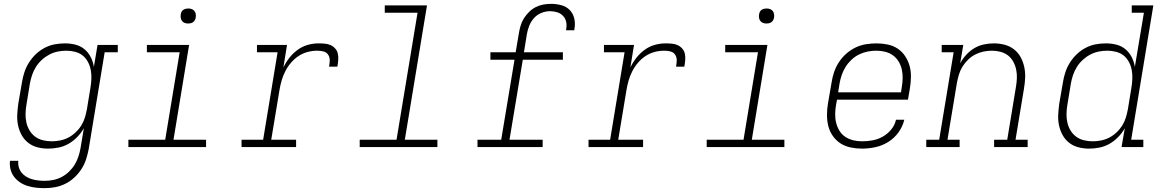

<svg xmlns="http://www.w3.org/2000/svg" viewBox="-20 -763 6040 996"><path d="M212 213Q189 213 166.5 210.5Q144 208 123 201.5Q102 195 84 183Q66 171 53 154Q40 137 34.5 115Q29 93 32 71H75Q73 88 77.5 104Q82 120 92 132.5Q102 145 116 153.5Q130 162 145.5 166.5Q161 171 178 173Q195 175 212 175Q234 175 256.5 170.5Q279 166 300 155Q321 144 338.5 127Q356 110 368 90Q380 70 387 48.5Q394 27 398 4L415 -98Q401 -73 380.5 -52Q360 -31 335.5 -17Q311 -3 283.5 2.5Q256 8 229 8Q229 8 229 8Q229 8 229 8Q201 8 174 1Q147 -6 126 -22.5Q105 -39 92 -63Q79 -87 73.5 -113.5Q68 -140 69.5 -168.5Q71 -197 75 -226L94 -336Q98 -362 106.5 -388Q115 -414 130 -438Q145 -462 166 -482Q187 -502 212 -515Q237 -528 263.5 -533Q290 -538 317 -538Q346 -538 372.5 -531Q399 -524 419 -507Q439 -490 451 -466Q463 -442 467 -416L486 -530H591V-492H523L440 11Q435 37 426.5 63.5Q418 90 402.5 114Q387 138 365.5 158Q344 178 318.5 190.5Q293 203 266 208Q239 213 212 213ZM249 -30Q270 -30 292.5 -34.5Q315 -39 335 -49.5Q355 -60 372.5 -76.5Q390 -93 402 -112.5Q414 -132 420.5 -153.5Q427 -175 431 -197L449 -307Q453 -330 454 -353.5Q455 -377 451 -399Q447 -421 436.5 -441Q426 -461 409.5 -474.5Q393 -488 370.5 -494Q348 -500 325 -500Q302 -500 279.5 -495.5Q257 -491 236 -480Q215 -469 197 -452.5Q179 -436 166.5 -416Q154 -396 146.5 -374Q139 -352 135 -329L117 -219Q113 -196 112.5 -172.5Q112 -149 117 -127Q122 -105 133.5 -86Q145 -67 162.5 -54Q180 -41 202.5 -35.5Q225 -30 249 -30Z M646 0V-38H837L912 -492H742V-530H961L880 -38H1049V0ZM956 -641Q947 -641 938.5 -644Q930 -647 924.5 -654Q919 -661 917.5 -670.5Q916 -680 918 -690Q919 -696 922 -702Q925 -708 931 -712Q937 -716 943.5 -717.5Q950 -719 956 -719Q966 -719 974.5 -716Q983 -713 988.5 -706Q994 -699 995.5 -689.5Q997 -680 995 -670Q994 -664 990.5 -658Q987 -652 981.5 -648Q976 -644 969.5 -642.5Q963 -641 956 -641Z M1233 0V-38H1345L1420 -492H1313V-530H1469L1450 -413Q1463 -440 1481.5 -463.5Q1500 -487 1524 -504.5Q1548 -522 1576 -530Q1604 -538 1632 -538Q1649 -538 1665.5 -536.5Q1682 -535 1696 -528.5Q1710 -522 1720 -510Q1730 -498 1733 -482.5Q1736 -467 1734.5 -450Q1733 -433 1730 -417H1687Q1690 -433 1690.5 -449.5Q1691 -466 1682.5 -479Q1674 -492 1658.5 -496Q1643 -500 1626 -500Q1601 -500 1576 -493.5Q1551 -487 1529 -472.5Q1507 -458 1489.5 -437.5Q1472 -417 1460 -393.5Q1448 -370 1441 -345.5Q1434 -321 1430 -297L1387 -38H1516V0Z M1846 0V-38H2037L2146 -697H1976V-735H2195L2080 -38H2249V0Z M2457 0V-38H2580L2649 -453H2524V-492H2655L2672 -592Q2675 -611 2681 -631Q2687 -651 2698.5 -669Q2710 -687 2725.5 -702Q2741 -717 2760 -726.5Q2779 -736 2799 -739.5Q2819 -743 2839 -743Q2866 -743 2892 -736Q2918 -729 2935.5 -711Q2953 -693 2959 -667Q2965 -641 2960 -614Q2960 -612 2959.5 -610Q2959 -608 2959 -606H2916Q2917 -607 2917 -608.5Q2917 -610 2917 -612Q2921 -631 2917 -649.5Q2913 -668 2900.5 -681Q2888 -694 2870 -699.5Q2852 -705 2833 -705Q2811 -705 2788.5 -696Q2766 -687 2750 -669Q2734 -651 2725.5 -629.5Q2717 -608 2713 -585L2698 -492H2900V-453H2692L2623 -38H2795V0Z M3033 0V-38H3145L3220 -492H3113V-530H3269L3250 -413Q3263 -440 3281.5 -463.5Q3300 -487 3324 -504.5Q3348 -522 3376 -530Q3404 -538 3432 -538Q3449 -538 3465.5 -536.5Q3482 -535 3496 -528.5Q3510 -522 3520 -510Q3530 -498 3533 -482.5Q3536 -467 3534.5 -450Q3533 -433 3530 -417H3487Q3490 -433 3490.5 -449.5Q3491 -466 3482.5 -479Q3474 -492 3458.5 -496Q3443 -500 3426 -500Q3401 -500 3376 -493.5Q3351 -487 3329 -472.5Q3307 -458 3289.5 -437.5Q3272 -417 3260 -393.5Q3248 -370 3241 -345.5Q3234 -321 3230 -297L3187 -38H3316V0Z M3646 0V-38H3837L3912 -492H3742V-530H3961L3880 -38H4049V0ZM3956 -641Q3947 -641 3938.5 -644Q3930 -647 3924.5 -654Q3919 -661 3917.5 -670.5Q3916 -680 3918 -690Q3919 -696 3922 -702Q3925 -708 3931 -712Q3937 -716 3943.5 -717.5Q3950 -719 3956 -719Q3966 -719 3974.5 -716Q3983 -713 3988.5 -706Q3994 -699 3995.5 -689.5Q3997 -680 3995 -670Q3994 -664 3990.5 -658Q3987 -652 3981.5 -648Q3976 -644 3969.5 -642.5Q3963 -641 3956 -641Z M4452 8Q4422 8 4393 2Q4364 -4 4340.5 -19Q4317 -34 4300.5 -57.5Q4284 -81 4277 -108.5Q4270 -136 4270 -166Q4270 -196 4275 -226L4294 -336Q4298 -363 4307 -389.5Q4316 -416 4332 -440.5Q4348 -465 4370 -484.5Q4392 -504 4418 -516.5Q4444 -529 4472 -533.5Q4500 -538 4527 -538Q4556 -538 4585 -532Q4614 -526 4637 -510.5Q4660 -495 4675.5 -471.5Q4691 -448 4698.5 -421Q4706 -394 4705.5 -364Q4705 -334 4700 -304L4690 -246H4322L4317 -219Q4313 -196 4312.5 -172Q4312 -148 4317.5 -126Q4323 -104 4334.5 -85Q4346 -66 4364.5 -53.5Q4383 -41 4405.5 -35.5Q4428 -30 4452 -30Q4479 -30 4506.5 -35Q4534 -40 4559 -54Q4584 -68 4603 -91Q4622 -114 4628 -142H4671Q4663 -107 4641 -76.5Q4619 -46 4587.5 -26.5Q4556 -7 4521 0.5Q4486 8 4452 8ZM4654 -284 4658 -311Q4662 -334 4662.5 -357.5Q4663 -381 4658 -403Q4653 -425 4641.5 -444Q4630 -463 4612 -476Q4594 -489 4571.5 -494.5Q4549 -500 4526 -500Q4503 -500 4480.5 -495.5Q4458 -491 4436.5 -480.5Q4415 -470 4397 -453Q4379 -436 4366.5 -416Q4354 -396 4346.5 -374Q4339 -352 4335 -329L4328 -284Z M4785 0V-38H4852L4927 -492H4865V-530H4977L4961 -435Q4974 -459 4993 -479.5Q5012 -500 5035 -513.5Q5058 -527 5084 -532.5Q5110 -538 5135 -538Q5164 -538 5191 -531Q5218 -524 5239.5 -507.5Q5261 -491 5274 -467.5Q5287 -444 5293 -417Q5299 -390 5298 -361.5Q5297 -333 5292 -304L5248 -38H5311V0H5137V-38H5205L5250 -311Q5254 -334 5255 -357Q5256 -380 5251.5 -401.5Q5247 -423 5236.5 -442.5Q5226 -462 5209.5 -475Q5193 -488 5171 -494Q5149 -500 5126 -500Q5104 -500 5082 -495.5Q5060 -491 5039.5 -480.5Q5019 -470 5002 -453.5Q4985 -437 4973 -417.5Q4961 -398 4954.5 -376.5Q4948 -355 4944 -333L4895 -38H4958V0Z M5629 8Q5601 8 5574 1Q5547 -6 5526 -22.5Q5505 -39 5492 -63Q5479 -87 5473.5 -113.5Q5468 -140 5469.5 -168.5Q5471 -197 5475 -226L5494 -336Q5498 -362 5506.5 -388Q5515 -414 5530 -438Q5545 -462 5566 -482Q5587 -502 5612 -515Q5637 -528 5663.5 -533Q5690 -538 5717 -538Q5746 -538 5772.5 -531Q5799 -524 5819 -507Q5839 -490 5851 -466Q5863 -442 5867 -416L5914 -697H5851V-735H5963L5848 -38H5911V0H5798L5815 -98Q5801 -73 5780.5 -52Q5760 -31 5735.5 -17Q5711 -3 5683.5 2.5Q5656 8 5629 8Q5629 8 5629 8Q5629 8 5629 8ZM5649 -30Q5670 -30 5692.5 -34.5Q5715 -39 5735 -49.5Q5755 -60 5772.5 -76.5Q5790 -93 5802 -112.5Q5814 -132 5820.5 -153.5Q5827 -175 5831 -197L5849 -307Q5853 -330 5854 -353.5Q5855 -377 5851 -399Q5847 -421 5836.5 -441Q5826 -461 5809.5 -474.5Q5793 -488 5770.5 -494Q5748 -500 5725 -500Q5702 -500 5679.5 -495.5Q5657 -491 5636 -480Q5615 -469 5597 -452.5Q5579 -436 5566.5 -416Q5554 -396 5546.5 -374Q5539 -352 5535 -329L5517 -219Q5513 -196 5512.5 -172.5Q5512 -149 5517 -127Q5522 -105 5533.5 -86Q5545 -67 5562.5 -54Q5580 -41 5602.5 -35.5Q5625 -30 5649 -30Z"/></svg>

Font: Iosevka Slab XLtExObl
Style: Regular
Weight: 200
Width: 7
Italic angle: -9°
Monospace: yes
Designer: Belleve Invis
Foundry: Belleve Invis
Version: Version 11.1.1; ttfautohint (v1.8.3)